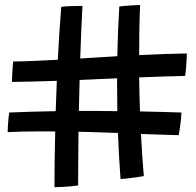

<svg xmlns="http://www.w3.org/2000/svg" viewBox="-20 -762 796 779"><path d="M201 -2.5Q201 -108 204 -228.5Q188.5 -229 173.2 -229Q158 -229 143 -229Q107 -229 73.8 -228.2Q40.5 -227.5 11 -226Q11 -234.5 12 -250.8Q13 -267 14.5 -282.8Q16 -298.5 17.5 -305.5Q63 -307.5 110.5 -308.8Q158 -310 206 -311Q208 -373.5 210.5 -434Q160 -432.5 113.8 -431.2Q67.5 -430 28.5 -429.5Q28.5 -441 29.5 -458.5Q30.5 -476 31.5 -491.5Q32.5 -507 33.5 -512.5Q74 -513 120.2 -515Q166.5 -517 214.5 -519.5Q217.5 -577.5 221 -631.8Q224.5 -686 228.5 -734Q240 -736.5 266 -737.2Q292 -738 314.5 -738Q312 -694.5 309.8 -640Q307.5 -585.5 305.5 -524.5Q323.5 -526 341.5 -527Q359.5 -528 377 -529Q397 -530.5 416.5 -531.5Q436 -532.5 456 -534Q458 -641 464 -735.5Q471.5 -737 487.5 -738.2Q503.5 -739.5 520.8 -740.5Q538 -741.5 548.5 -741.5Q546.5 -697.5 545.5 -646Q544.5 -594.5 544.5 -538.5Q594.5 -541 643.2 -542.8Q692 -544.5 738 -545Q738 -535.5 737 -517.2Q736 -499 734.5 -480.8Q733 -462.5 731 -454Q688 -453 640.8 -451.5Q593.5 -450 544.5 -448Q545.5 -379 548 -310Q590.5 -309 632.5 -308Q674.5 -307 716 -305.5Q716 -294 714 -275Q712 -256 709.2 -238.2Q706.5 -220.5 705 -213.5Q668.5 -214.5 630 -215.8Q591.5 -217 552 -218.5Q554 -174 557 -131Q560 -88 563.5 -47.5Q555.5 -46 536.5 -43.2Q517.5 -40.5 498.2 -38.2Q479 -36 469 -36Q465.5 -81.5 463 -128.2Q460.5 -175 458.5 -222.5Q444 -223 429.8 -223.5Q415.5 -224 401 -224.5Q375 -225.5 349.5 -226.2Q324 -227 298.5 -227.5Q298 -170.5 297.5 -115.2Q297 -60 297 -9.5Q288.5 -8 269.8 -6.2Q251 -4.5 231.5 -3.5Q212 -2.5 201 -2.5ZM390.5 -441.5Q368.5 -440.5 346.8 -439.5Q325 -438.5 303 -437.5Q301.5 -375.5 300 -312Q339 -312 378 -311.8Q417 -311.5 456 -311Q455 -370 455 -429.5Q455 -437 455 -444.5Q439 -443.5 422.8 -442.8Q406.5 -442 390.5 -441.5Z"/></svg>

Font: Grandstander
Style: Regular
Weight: 400
Designer: Tyler Finck
Foundry: Etcetera Type Co
Version: Version 1.200; ttfautohint (v1.8.3)